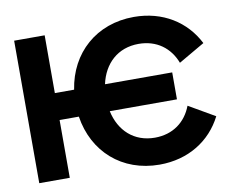

<svg xmlns="http://www.w3.org/2000/svg" viewBox="-81 -841 1167 959"><g transform="rotate(-10 503.0 -361.5)"><path d="M200.2 -429.7V-722.7H45.4V0H200.2V-293H297.9C325.7 -111.3 463.4 13.2 654.3 13.2C800.8 13.2 915.5 -60.1 974.1 -175.8L841.8 -252.4C812 -173.8 746.1 -123.5 654.3 -123.5C548.3 -123.5 476.6 -191.4 454.6 -293H795.4V-429.7H454.6C476.6 -531.2 548.3 -599.1 654.3 -599.1C746.1 -599.1 812 -548.8 841.8 -470.2L974.1 -546.9C915.5 -662.6 800.8 -735.8 654.3 -735.8C463.4 -735.8 325.7 -611.3 297.9 -429.7Z"/></g></svg>

Font: Giphurs ExtraBold
Style: Regular
Weight: 800
Version: Version 1.000